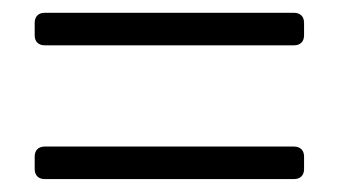

<svg xmlns="http://www.w3.org/2000/svg" viewBox="-20 -480 529 300"><path d="M34.2 -444.3V-424.8C34.2 -415 40 -409.2 49.8 -409.2H439.5C449.2 -409.2 455.1 -415 455.1 -424.8V-444.3C455.1 -454.1 449.2 -460 439.5 -460H49.8C40 -460 34.2 -454.1 34.2 -444.3ZM34.2 -235.4V-215.8C34.2 -206.1 40 -200.2 49.8 -200.2H439.5C449.2 -200.2 455.1 -206.1 455.1 -215.8V-235.4C455.1 -245.1 449.2 -251 439.5 -251H49.8C40 -251 34.2 -245.1 34.2 -235.4Z"/></svg>

Font: Ed Sans Neue Light
Style: Regular
Weight: 300
Designer: Stephen Hutchings
Version: Version 1.004;PS 001.004;hotconv 1.0.88;makeotf.lib2.5.64775